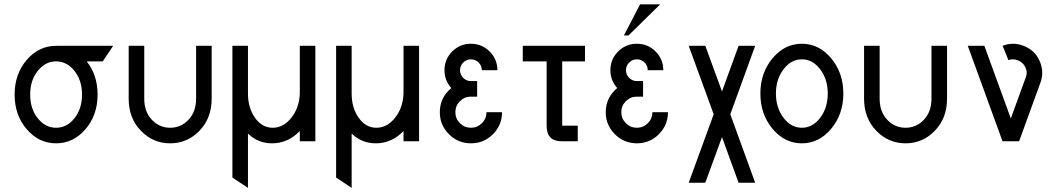

<svg xmlns="http://www.w3.org/2000/svg" viewBox="-20 -665 4976 904"><path d="M244.1 -63.5Q294.9 -63.5 330.6 -108.2Q366.2 -152.8 366.2 -219.7Q366.2 -286.6 330.6 -331.3Q294.9 -376 244.1 -376Q193.4 -376 157.7 -331.3Q122.1 -286.6 122.1 -219.7Q122.1 -152.8 157.7 -108.2Q193.4 -63.5 244.1 -63.5ZM244.1 9.8Q163.1 9.8 106 -56.4Q48.8 -122.6 48.8 -219.7Q48.8 -316.9 106 -383.1Q163.1 -449.2 244.1 -449.2H512.7L463.9 -376H388.2Q439.5 -311.5 439.5 -219.7Q439.5 -122.6 382.3 -56.4Q325.2 9.8 244.1 9.8Z M781.2 9.8Q700.2 9.8 643.1 -49.6Q585.9 -108.9 585.9 -200.2V-449.2H659.2V-200.2Q659.2 -139.2 694.8 -101.3Q730.5 -63.5 781.2 -63.5Q832 -63.5 867.7 -101.3Q903.3 -139.2 903.3 -200.2V-449.2H976.6V-200.2Q976.6 -108.9 919.4 -49.6Q862.3 9.8 781.2 9.8Z M1147.5 219.7 1074.2 170.9V-449.2H1147.5V-224.6Q1147.5 -157.7 1180.4 -110.6Q1213.4 -63.5 1264.2 -63.5Q1314.5 -63.5 1351.8 -110.6Q1389.2 -157.7 1391.6 -224.6V-449.2H1464.8V0H1391.6V-47.9Q1335.4 9.8 1261.2 9.8Q1194.8 9.8 1147.5 -36.1Z M1635.7 219.7 1562.5 170.9V-449.2H1635.7V-224.6Q1635.7 -157.7 1668.7 -110.6Q1701.7 -63.5 1752.4 -63.5Q1802.7 -63.5 1840.1 -110.6Q1877.4 -157.7 1879.9 -224.6V-449.2H1953.1V0H1879.9V-47.9Q1823.7 9.8 1749.5 9.8Q1683.1 9.8 1635.7 -36.1Z M2197.3 9.8Q2136.7 9.8 2093.8 -33.2Q2050.8 -76.2 2050.8 -136.7Q2050.8 -205.1 2105 -250.5Q2072.8 -285.6 2072.8 -334.5Q2072.8 -386.2 2109.1 -422.6Q2145.5 -459 2197.3 -459Q2249 -459 2285.4 -422.6Q2321.8 -386.2 2321.8 -334.5H2248.5Q2248.5 -355.5 2233.6 -370.6Q2218.8 -385.7 2197.3 -385.7Q2176.3 -385.7 2161.1 -370.6Q2146 -355.5 2146 -334.5Q2146 -313.5 2161.1 -298.3Q2176.3 -283.2 2197.3 -283.2H2226.6V-210H2197.3Q2167 -210 2145.5 -188.5Q2124 -167 2124 -136.7Q2124 -106.4 2145.5 -85Q2167 -63.5 2197.3 -63.5Q2227.5 -63.5 2249 -85Q2270.5 -106.4 2270.5 -136.7H2343.8Q2343.8 -76.2 2301 -33.2Q2258.3 9.8 2197.3 9.8Z M2700.2 0H2623.5Q2553.7 0 2553.7 -73.2V-376H2441.4V-449.2H2734.4V-376H2627V-73.2H2700.2Z M2978.5 9.8Q2918 9.8 2875 -33.2Q2832 -76.2 2832 -136.7Q2832 -205.1 2886.2 -250.5Q2854 -285.6 2854 -334.5Q2854 -386.2 2890.4 -422.6Q2926.8 -459 2978.5 -459Q3030.3 -459 3066.7 -422.6Q3103 -386.2 3103 -334.5H3029.8Q3029.8 -355.5 3014.9 -370.6Q3000 -385.7 2978.5 -385.7Q2957.5 -385.7 2942.4 -370.6Q2927.2 -355.5 2927.2 -334.5Q2927.2 -313.5 2942.4 -298.3Q2957.5 -283.2 2978.5 -283.2H3007.8V-210H2978.5Q2948.2 -210 2926.8 -188.5Q2905.3 -167 2905.3 -136.7Q2905.3 -106.4 2926.8 -85Q2948.2 -63.5 2978.5 -63.5Q3008.8 -63.5 3030.3 -85Q3051.8 -106.4 3051.8 -136.7H3125Q3125 -76.2 3082.3 -33.2Q3039.6 9.8 2978.5 9.8Z M2939 -498H2917.5L2993.7 -644.5H3088.4Z M3535.6 195.3H3457.5L3379.4 -19.5L3300.8 195.3H3222.7L3340.3 -127L3222.7 -449.2H3300.8L3379.4 -234.4L3457.5 -449.2H3535.6L3418.5 -127Z M3755.4 9.8Q3674.3 9.8 3617.2 -58.8Q3560.1 -127.4 3560.1 -224.6Q3560.1 -321.8 3617.2 -390.4Q3674.3 -459 3755.4 -459Q3836.4 -459 3893.6 -390.4Q3950.7 -321.8 3950.7 -224.6Q3950.7 -127.4 3893.6 -58.8Q3836.4 9.8 3755.4 9.8ZM3755.4 -63.5Q3806.2 -63.5 3841.8 -110.6Q3877.4 -157.7 3877.4 -224.6Q3877.4 -291.5 3841.8 -338.6Q3806.2 -385.7 3755.4 -385.7Q3704.6 -385.7 3668.9 -338.6Q3633.3 -291.5 3633.3 -224.6Q3633.3 -157.7 3668.9 -110.6Q3704.6 -63.5 3755.4 -63.5Z M4243.7 9.8Q4162.6 9.8 4105.5 -49.6Q4048.3 -108.9 4048.3 -200.2V-449.2H4121.6V-200.2Q4121.6 -139.2 4157.2 -101.3Q4192.9 -63.5 4243.7 -63.5Q4294.4 -63.5 4330.1 -101.3Q4365.7 -139.2 4365.7 -200.2V-449.2H4439V-200.2Q4439 -108.9 4381.8 -49.6Q4324.7 9.8 4243.7 9.8Z M4778.3 0H4700.2L4536.6 -449.2H4614.7L4739.3 -107.4L4809.6 -300.3Q4814 -311.5 4814 -322.3Q4814 -335.4 4807.6 -348.6Q4796.4 -372.6 4771.5 -381.3Q4760.3 -385.7 4749 -385.7Q4738.3 -385.7 4728 -381.8L4700.7 -449.2Q4725.1 -459 4749.5 -459Q4772.9 -459 4796.9 -450.2Q4850.1 -431.2 4874 -379.9Q4887.2 -351.1 4887.2 -322.3Q4887.2 -298.8 4878.4 -274.9Z"/></svg>

Font: Catrinity
Style: Regular
Weight: 400
Designer: Alexander Lange
Foundry: High-Logic / Made with FontCreator
Version: Version 2.090;May 20, 2024;FontCreator 15.0.0.2974 64-bit